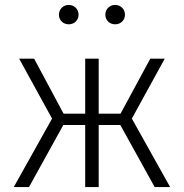

<svg xmlns="http://www.w3.org/2000/svg" viewBox="-20 -762 749 782"><path d="M260 -742C237 -742 220 -724 220 -702C220 -680 237 -663 260 -663C283 -663 300 -680 300 -702C300 -724 283 -742 260 -742ZM449 -742C426 -742 409 -724 409 -702C409 -680 426 -663 449 -663C472 -663 489 -680 489 -702C489 -724 472 -742 449 -742ZM651 -523H592L471 -299H382V-523H327V-299H239L119 -523H58L192 -279L36 0H98L238 -253H327V0H382V-253H470L610 0H673L517 -279Z"/></svg>

Font: FiraGO Light
Style: Regular
Weight: 300
Designer: bBox Type
Foundry: bBox Type GmbH
Version: Version 1.001;PS 001.001;hotconv 1.0.88;makeotf.lib2.5.64775